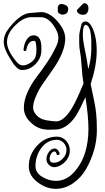

<svg xmlns="http://www.w3.org/2000/svg" viewBox="-20 -839 658 1207"><path d="M177 -758 237 -763Q290 -763 340 -706.5Q390 -650 390 -597Q390 -512 310 -399Q307 -394 275 -349Q243 -304 230.5 -283.5Q218 -263 203 -226.5Q188 -190 188 -163.5Q188 -137 211 -113Q234 -89 274.5 -82.5Q315 -76 334 -76Q380 -76 431 -157Q459 -203 505 -314Q500 -350 498 -364Q496 -378 492.5 -430.5Q489 -483 483.5 -512Q478 -541 478 -567.5Q478 -594 478 -613Q478 -632 491 -682Q496 -704 518 -704Q540 -704 558 -669Q588 -611 588 -519Q588 -427 550 -310Q579 -178 584 -131.5Q589 -85 589 -21Q589 43 571 105.5Q553 168 521.5 223Q490 278 439.5 313Q389 348 329.5 348Q270 348 215.5 306Q161 264 161 207Q161 133 213.5 76.5Q266 20 338 20Q372 20 395.5 46Q419 72 419 106.5Q419 141 398 168Q377 195 346 207Q334 212 320.5 212Q307 212 294 203Q272 187 272 162Q272 137 287.5 116Q303 95 323 94.5Q343 94 354 123Q356 129 352 133Q348 137 343 136Q338 135 336 130Q333 115 323 113Q310 113 301 128Q292 143 292 158Q292 184 317 184Q357 184 385 145Q398 126 398 102.5Q398 79 380.5 59.5Q363 40 338 40Q278 40 240.5 90.5Q203 141 203 205Q203 247 245 272.5Q287 298 332 298Q396 298 444.5 244.5Q493 191 514.5 122Q536 53 536 -28Q536 -109 517 -228Q485 -157 462 -119Q420 -50 362 -30Q347 -25 335.5 -25Q324 -25 308 -24Q280 -22 255 -26Q206 -35 168 -74Q130 -113 130 -161Q130 -209 153 -259.5Q176 -310 205 -348Q294 -465 321 -523Q322 -526 327.5 -536Q333 -546 335 -551Q337 -556 340 -564Q347 -580 347 -600Q347 -639 312.5 -685Q278 -731 237 -731H177Q176 -731 175 -731Q129 -731 76.5 -680Q24 -629 24 -574.5Q24 -520 88 -446Q104 -428 125.5 -428Q147 -428 172 -445Q197 -462 203 -481Q209 -500 209 -522Q209 -581 196 -582Q193 -582 190 -582Q173 -582 161 -566Q149 -550 146 -526Q145 -520 139.5 -518.5Q134 -517 130.5 -520Q127 -523 128 -529Q132 -567 149 -592Q166 -617 192 -617Q236 -617 240 -550Q240 -540 240 -522Q240 -474 203.5 -436.5Q167 -399 119 -399Q100 -399 86 -413.5Q72 -428 67.5 -433.5Q63 -439 54 -454Q45 -469 44 -470Q4 -532 3.5 -576.5Q3 -621 38 -664Q112 -758 176 -758Q176 -758 177 -758ZM554 -534V-587Q554 -600 552.5 -610Q551 -620 549.5 -632Q548 -644 545 -652Q542 -660 538 -668Q530 -683 515 -683Q513 -683 506 -669Q494 -626 508 -555Q528 -460 535 -404Q554 -469 554 -534ZM509 -819Q527 -819 534 -801Q536 -793 536 -784Q536 -775 532 -765Q524 -746 502 -746Q480 -746 468.5 -760Q457 -774 471 -784Q473 -786 482 -795Q503 -819 509 -819ZM409 -781Q409 -779 408 -776Q405 -747 371 -747Q365 -747 355 -752.5Q345 -758 344 -764L343 -789Q343 -800 349.5 -807Q356 -814 364 -814Q372 -814 379 -812Q409 -805 409 -781Z"/></svg>

Font: Ruge Boogie
Style: Regular
Weight: 400
Version: Version 1.003